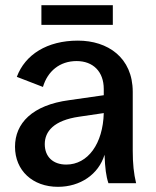

<svg xmlns="http://www.w3.org/2000/svg" viewBox="-20 -708 602 742"><path d="M204 14C290 14 361 -34 384 -110C386 -58 390 -27 399 0H506C497 -37 493 -76 493 -125V-353C493 -486 396 -551 281 -551C162 -551 77 -497 45 -411L146 -372C164 -433 211 -472 276 -472C340 -472 381 -431 381 -364V-340L248 -321C104 -302 38 -231 38 -141C38 -49 106 14 204 14ZM140 -612H416V-688H140ZM153 -151C153 -200 188 -243 286 -257L381 -271C378 -153 320 -72 236 -72C185 -72 153 -102 153 -151Z"/></svg>

Font: Ronzino Medium
Style: Regular
Weight: 500
Designer: Nunzio Mazzaferro
Foundry: Collletttivo
Version: Version 1.000;Glyphs 3.3 (3337)